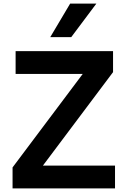

<svg xmlns="http://www.w3.org/2000/svg" viewBox="-20 -1050 707 1070"><path d="M50 -117 441 -638H67V-765H610V-648L219 -127H621V0H50ZM371 -1030H517L377 -843H260Z"/></svg>

Font: Application Semibold
Style: Regular
Weight: 600
Designer: Wei Huang
Foundry: Wei Huang
Version: Version 0.012